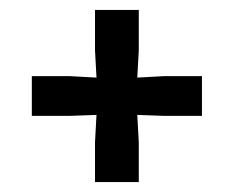

<svg xmlns="http://www.w3.org/2000/svg" viewBox="-20 -436 470 386"><path d="M171 -70V-150L174 -205L119 -203H44V-283H119L174 -280L171 -335V-416H259V-335L256 -280L311 -283H386V-203H311L256 -205L259 -150V-70Z"/></svg>

Font: Yrsa
Style: Bold
Weight: 700
Version: Version 2.004